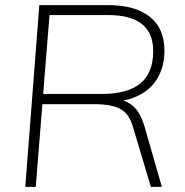

<svg xmlns="http://www.w3.org/2000/svg" viewBox="-20 -732 724 752"><path d="M547 -233 614 0H571L500 -237Q485 -288 450 -306Q415 -324 350 -324H146L120 0H79L134 -712H402Q509 -712 566.5 -666.5Q624 -621 624 -534Q624 -456 582.5 -405Q541 -354 463 -338Q493 -329 513.5 -304Q534 -279 547 -233ZM379 -364Q480 -364 530 -405.5Q580 -447 580 -532Q580 -673 404 -673H174L149 -364Z"/></svg>

Font: Muli ExtraLight
Style: Italic
Weight: 275
Italic angle: -4.541°
Designer: Vernon Adams
Foundry: Vernon Adams
Version: Version 2.001